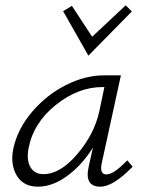

<svg xmlns="http://www.w3.org/2000/svg" viewBox="-20 -696 543 721"><path d="M475 -653 312 -487 217 -654 250 -674 326 -558 452 -676ZM458 -94 478 -70Q405 5 357 5Q296 5 313 -70L329 -142Q288 -76 232.5 -35.5Q177 5 123 5Q68 5 43 -36.5Q18 -78 30 -138Q46 -212 100.5 -276Q155 -340 227.5 -376.5Q300 -413 370 -413H434L362 -83Q353 -41 380 -41Q407 -41 458 -94ZM143 -42Q206 -42 270 -117Q334 -192 353 -278L372 -369H364Q273 -369 189 -301.5Q105 -234 87 -138Q79 -94 94.5 -68Q110 -42 143 -42Z"/></svg>

Font: EauTestInfant Semilight
Style: Italic
Weight: 300
Italic angle: -12°
Designer: Christian Thalmann (Catharsis Fonts)
Version: Version 0.001;PS 000.001;hotconv 1.0.88;makeotf.lib2.5.64775